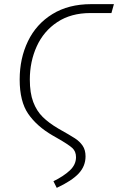

<svg xmlns="http://www.w3.org/2000/svg" viewBox="-20 -704 570 927"><path d="M238 171Q287 147 317 119Q347 91 347 55Q347 27 329 10.5Q311 -6 255 -38L234 -50Q158 -94 116.5 -154Q75 -214 75 -320Q75 -422 115 -505Q155 -588 233 -636Q311 -684 420 -684H530L518 -641H416Q323 -641 257 -597.5Q191 -554 157.5 -480.5Q124 -407 124 -320Q124 -255 140.5 -211.5Q157 -168 186.5 -139Q216 -110 262 -83Q319 -51 342 -36Q365 -21 379 -0.5Q393 20 393 51Q393 98 360 133.5Q327 169 254 203Z"/></svg>

Font: Fira Sans Condensed ExtraLight
Style: Italic
Weight: 275
Width: 3
Italic angle: -8°
Designer: Carrois Corporate & Edenspiekermann AG
Foundry: Carrois Corporate GbR & Edenspiekermann AG
Version: Version 4.203